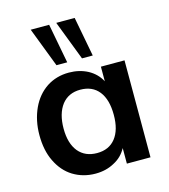

<svg xmlns="http://www.w3.org/2000/svg" viewBox="-115 -867 850 966"><g transform="rotate(-15 309.5 -384.0)"><path d="M551 -505V0H428V-81Q405 -38 362 -16Q319 8 264 8Q199 8 147 -24Q97 -55 68 -115Q40 -172 40 -252Q40 -328 69 -391Q97 -451 148 -485Q199 -518 264 -518Q318 -518 362 -495Q406 -471 428 -429V-505ZM298 -90Q360 -90 394 -133Q428 -176 428 -254Q428 -334 394 -377Q360 -420 297 -420Q236 -420 201 -376Q166 -330 166 -252Q166 -175 201 -132Q236 -90 298 -90ZM214 -570 135 -776H231L270 -570ZM347 -570 268 -776H364L403 -570Z"/></g></svg>

Font: PRinguin Sans
Style: Bold
Weight: 700
Designer: Vernon Adams
Foundry: Vernon Adams
Version: ""